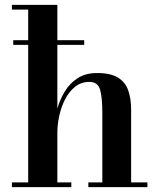

<svg xmlns="http://www.w3.org/2000/svg" viewBox="-20 -770 640 790"><path d="M29 0V-19.5H96V-585.5H34.5V-604.5H96V-730.5H29V-750H216V-604.5H326.5V-585.5H216V-323Q226.5 -360.5 246.8 -394Q267 -427.5 299.8 -448.5Q332.5 -469.5 379.5 -469.5Q436 -469.5 466.2 -450.2Q496.5 -431 508 -397Q519.5 -363 519.5 -319.5V-19.5H586.5V0H343.5V-19.5H401V-306Q401 -369 391.8 -401Q382.5 -433 347.5 -433Q314 -433 289.2 -413.2Q264.5 -393.5 248.2 -362Q232 -330.5 224 -294Q216 -257.5 216 -224V-19.5H273.5V0Z"/></svg>

Font: Bodoni Moda SemiBold
Style: Regular
Weight: 600
Designer: Owen Earl
Foundry: indestructible type
Version: Version 2.005; ttfautohint (v1.8.4.7-5d5b)